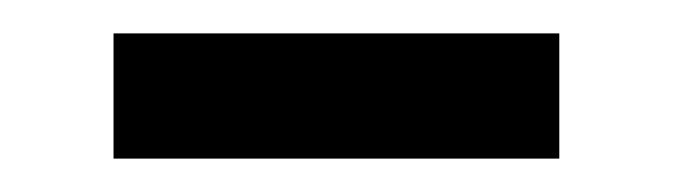

<svg xmlns="http://www.w3.org/2000/svg" viewBox="-20 -597 404 115"><path d="M48 -577H315V-502H48Z"/></svg>

Font: Rasa
Style: Bold
Weight: 700
Designer: Anna Giedrys (Yrsa+Rasa design), David Brezina (Yrsa art-direction, Rasa art-direction, design)
Foundry: Rosetta Type Foundry
Version: Version 2.004